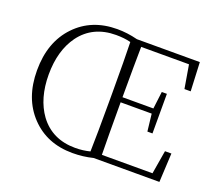

<svg xmlns="http://www.w3.org/2000/svg" viewBox="-125 -911 1239 1098"><g transform="rotate(20 495.0 -362.0)"><path d="M413 15C456 15 497 10 537 0H937L946 -176H907L883 -33H575C574 -98 573 -205 573 -352H762L774 -247H805V-488H774L761 -383H573C573 -524 574 -626 575 -690H866L890 -548H928L920 -723H537C494 -734 453 -739 413 -739C309 -739 225 -705 160 -637C94 -568 61 -476 61 -361C61 -247 94 -156 160 -87C225 -19 309 15 413 15ZM417 -18C324 -18 251 -53 200 -122C155 -184 132 -264 132 -361C132 -459 155 -539 200 -601C251 -670 324 -705 417 -705C450 -705 480 -702 507 -695C509 -628 510 -527 510 -390V-333C510 -198 509 -96 507 -29C480 -22 450 -18 417 -18Z"/></g></svg>

Font: AllPunType ExtraLight
Style: Regular
Weight: 280
Version: 1.0